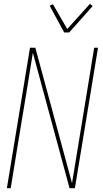

<svg xmlns="http://www.w3.org/2000/svg" viewBox="-20 -985 540 1005"><path d="M16 0 137 -735H165L357 -26Q374 -130 391 -233.5Q408 -337 425 -441L473 -735H493L372 0H344L152 -709Q135 -605 118.5 -501.5Q102 -398 84 -294L36 0ZM316 -815 240 -955 257 -963 332 -833 451 -965 465 -953 342 -815Z"/></svg>

Font: Iosevka Thin Oblique
Style: Regular
Weight: 100
Italic angle: -9°
Monospace: yes
Designer: Belleve Invis
Foundry: Belleve Invis
Version: Version 32.5.0; ttfautohint (v1.8.4)